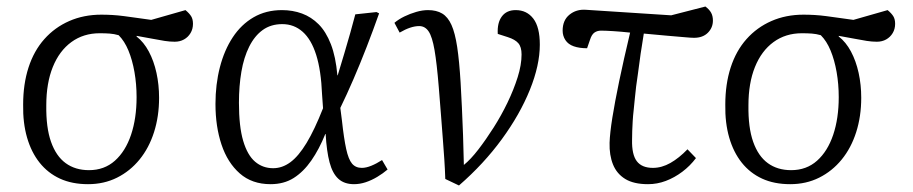

<svg xmlns="http://www.w3.org/2000/svg" viewBox="-20 -551 2802 589"><path d="M250 14Q201 14 164 -3Q127 -20 101.5 -52Q76 -84 63 -129Q50 -174 51 -230Q51 -293 67.5 -344Q84 -395 116 -431Q148 -467 192.5 -486.5Q237 -506 291 -506Q308 -506 325 -505Q342 -504 361 -501.5Q380 -499 401 -496Q422 -493 444 -490L549 -520Q561 -510 566.5 -501Q572 -492 572 -478Q572 -462 564.5 -449.5Q557 -437 544.5 -430Q532 -423 516 -423Q501 -423 485 -425.5Q469 -428 448.5 -432Q428 -436 399 -441V-439Q421 -422 436.5 -393Q452 -364 460 -327.5Q468 -291 468 -251Q468 -194 452.5 -145.5Q437 -97 408 -61.5Q379 -26 339 -6Q299 14 250 14ZM253 -29Q300 -29 332.5 -58Q365 -87 382 -137.5Q399 -188 399 -253Q399 -293 392.5 -330Q386 -367 374 -396Q362 -425 344 -443Q330 -447 316.5 -448Q303 -449 286 -449Q236 -449 199 -422Q162 -395 142 -345.5Q122 -296 122 -228Q121 -160 136.5 -116Q152 -72 181.5 -50.5Q211 -29 253 -29Z M810 14Q753 14 715.5 -19Q678 -52 659.5 -107.5Q641 -163 641 -232Q641 -292 654.5 -344.5Q668 -397 694 -436.5Q720 -476 758 -498Q796 -520 845 -520Q878 -520 906.5 -509.5Q935 -499 957.5 -476.5Q980 -454 995 -415.5Q1010 -377 1015 -320H1016Q1027 -356 1036.5 -388Q1046 -420 1054.5 -450Q1063 -480 1070 -507L1135 -514L1143 -510Q1125 -459 1105 -407.5Q1085 -356 1064.5 -308.5Q1044 -261 1024 -220L1029 -181Q1035 -126 1042 -94Q1049 -62 1060 -49Q1071 -36 1090 -36Q1103 -36 1119 -42.5Q1135 -49 1152 -60L1169 -31Q1155 -19 1137.5 -8.5Q1120 2 1102 8Q1084 14 1066 14Q1036 14 1018 -2.5Q1000 -19 991 -53Q982 -87 979 -140H978Q959 -93 935 -58.5Q911 -24 881 -5Q851 14 810 14ZM818 -35Q846 -35 871 -53.5Q896 -72 920.5 -112.5Q945 -153 971 -219L968 -261Q965 -335 950 -382.5Q935 -430 908.5 -453.5Q882 -477 846 -477Q811 -477 786 -459Q761 -441 744.5 -408Q728 -375 720.5 -331Q713 -287 713 -236Q713 -163 726 -119Q739 -75 762.5 -55Q786 -35 818 -35Z M1388 18 1346 -2Q1345 -33 1343 -62.5Q1341 -92 1338.5 -124.5Q1336 -157 1333 -196Q1330 -235 1326 -284Q1320 -357 1313 -397.5Q1306 -438 1295 -454.5Q1284 -471 1266 -471Q1253 -471 1238 -466Q1223 -461 1206 -451L1190 -481Q1203 -492 1220.5 -500.5Q1238 -509 1257 -514.5Q1276 -520 1293 -520Q1319 -520 1336.5 -509.5Q1354 -499 1365 -474.5Q1376 -450 1382.5 -407Q1389 -364 1393 -298Q1395 -262 1397 -221Q1399 -180 1400.5 -136Q1402 -92 1403 -45Q1424 -62 1447.5 -92.5Q1471 -123 1494.5 -160Q1518 -197 1537 -236.5Q1556 -276 1568 -314Q1580 -352 1580 -384Q1580 -407 1570 -418.5Q1560 -430 1538 -437L1507 -447Q1505 -481 1519.5 -500.5Q1534 -520 1562 -520Q1596 -520 1616 -494Q1636 -468 1636 -414Q1636 -351 1605.5 -275.5Q1575 -200 1519.5 -124Q1464 -48 1388 18Z M1968 14Q1924 14 1898 -2Q1872 -18 1860.5 -46.5Q1849 -75 1850 -113Q1851 -143 1858.5 -190Q1866 -237 1879.5 -302Q1893 -367 1913 -451Q1885 -454 1861 -455.5Q1837 -457 1824 -457Q1812 -457 1803.5 -451Q1795 -445 1790 -429L1781 -403Q1757 -403 1740 -409Q1723 -415 1714.5 -428Q1706 -441 1706 -457Q1706 -489 1727 -506Q1748 -523 1777 -521L2039 -504L2144 -531Q2156 -522 2161.5 -512Q2167 -502 2167 -488Q2167 -466 2151.5 -450.5Q2136 -435 2109 -435Q2100 -435 2078.5 -437Q2057 -439 2026 -441.5Q1995 -444 1955 -448Q1952 -427 1948.5 -406.5Q1945 -386 1942.5 -365.5Q1940 -345 1937 -325Q1934 -305 1931.5 -286Q1929 -267 1927.5 -249Q1926 -231 1924 -214Q1922 -197 1921 -180.5Q1920 -164 1919.5 -149.5Q1919 -135 1919 -122Q1918 -77 1933.5 -56.5Q1949 -36 1983 -36Q2010 -36 2036.5 -51Q2063 -66 2089 -93L2115 -66Q2097 -42 2073 -24Q2049 -6 2022.5 4Q1996 14 1968 14Z M2404 14Q2355 14 2318 -3Q2281 -20 2255.5 -52Q2230 -84 2217 -129Q2204 -174 2205 -230Q2205 -293 2221.5 -344Q2238 -395 2270 -431Q2302 -467 2346.5 -486.5Q2391 -506 2445 -506Q2462 -506 2479 -505Q2496 -504 2515 -501.5Q2534 -499 2555 -496Q2576 -493 2598 -490L2703 -520Q2715 -510 2720.5 -501Q2726 -492 2726 -478Q2726 -462 2718.5 -449.5Q2711 -437 2698.5 -430Q2686 -423 2670 -423Q2655 -423 2639 -425.5Q2623 -428 2602.5 -432Q2582 -436 2553 -441V-439Q2575 -422 2590.5 -393Q2606 -364 2614 -327.5Q2622 -291 2622 -251Q2622 -194 2606.5 -145.5Q2591 -97 2562 -61.5Q2533 -26 2493 -6Q2453 14 2404 14ZM2407 -29Q2454 -29 2486.5 -58Q2519 -87 2536 -137.5Q2553 -188 2553 -253Q2553 -293 2546.5 -330Q2540 -367 2528 -396Q2516 -425 2498 -443Q2484 -447 2470.5 -448Q2457 -449 2440 -449Q2390 -449 2353 -422Q2316 -395 2296 -345.5Q2276 -296 2276 -228Q2275 -160 2290.5 -116Q2306 -72 2335.5 -50.5Q2365 -29 2407 -29Z"/></svg>

Font: Literata 24pt Light
Style: Italic
Weight: 300
Italic angle: -2°
Designer: Latin by Veronika Burian and Jose Scaglione. Greek by Irene Vlachou. Cyrillic by Vera Evstafieva
Foundry: TypeTogether
Version: Version 3.103;gftools[0.9.29]